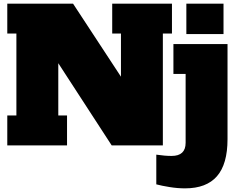

<svg xmlns="http://www.w3.org/2000/svg" viewBox="-20 -798 1295 1054"><path d="M596 -778H924V-614H874V0H593L300 -451V-164H348V0H20V-164H70V-614H20V-778H381L644 -377V-614H596ZM1003 -611V-778H1207V-611ZM838 214V51Q885 58 922 58Q999 58 999 -14V-392H932V-556H1229V-34Q1229 103 1171 169.5Q1113 236 996 236Q955 236 911.5 229Q868 222 838 214Z"/></svg>

Font: Alfa Slab One
Style: Regular
Weight: 400
Designer: JM Sole
Foundry: JM Sole
Version: Version 2.000